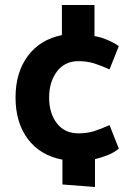

<svg xmlns="http://www.w3.org/2000/svg" viewBox="-20 -631 526 766"><path d="M357 -611V-487Q382 -483 408 -472Q434 -461 454 -447L417 -354Q382 -370 354.5 -378.5Q327 -387 293 -387Q238 -387 207 -345.5Q176 -304 176 -242Q176 -179 207 -139Q238 -99 293 -99Q327 -99 354.5 -107.5Q382 -116 417 -132L454 -38Q435 -22 409.5 -12Q384 -2 359 4V115L229 105V6Q140 -11 91 -76.5Q42 -142 42 -242Q42 -341 90.5 -407Q139 -473 227 -491V-611Z"/></svg>

Font: Palanquin
Style: Bold
Weight: 700
Designer: Pria Ravichandran
Version: Version 1.0.4